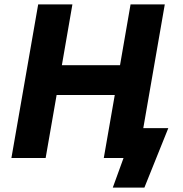

<svg xmlns="http://www.w3.org/2000/svg" viewBox="-20 -720 832 875"><path d="M575 -700 527 -423H262L310 -700H154L32 0H188L238 -287H503L453 0H543L494 135H638L747 -136H633L731 -700Z"/></svg>

Font: Fixel Display 20240404
Style: Bold Italic
Weight: 700
Italic angle: -10°
Designer: AlfaBravo + MacPaw
Foundry: Kyrylo Tkachov, Marchela Mozhyna, Serhii Makarenko, Maria Weinstein, Zakhar Kryvoshyya
Version: Version 1.211;Glyphs 3.2 (3225)